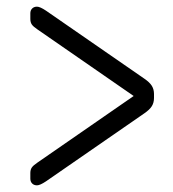

<svg xmlns="http://www.w3.org/2000/svg" viewBox="-20 -640 520 576"><path d="M91 -84Q82 -84 76.5 -89.5Q71 -95 71 -104V-121Q71 -131 75.5 -137.5Q80 -144 92 -152L381 -352L92 -552Q80 -560 75.5 -566.5Q71 -573 71 -583V-600Q71 -609 76.5 -614.5Q82 -620 91 -620Q100 -620 118 -608L413 -404Q429 -393 435.5 -382.5Q442 -372 442 -358V-346Q442 -332 435.5 -321.5Q429 -311 413 -300L118 -96Q100 -84 91 -84Z"/></svg>

Font: Rubik AZ
Style: Regular
Weight: 300
Designer: Hubert and Fischer
Foundry: Hubert & Fischer
Version: Version 2.000